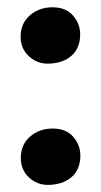

<svg xmlns="http://www.w3.org/2000/svg" viewBox="-20 -512 284 540"><path d="M113.5 -333Q83.5 -333 60.8 -354.2Q38 -375.5 38 -409Q38 -446 64 -468.8Q90 -491.5 127.5 -491.5Q165.5 -491.5 185.5 -468.2Q205.5 -445 205.5 -415.5Q205.5 -376 180.2 -354.5Q155 -333 113.5 -333ZM114 8Q84 8 61.2 -13.2Q38.5 -34.5 38.5 -68Q38.5 -105 64.5 -127.8Q90.5 -150.5 128 -150.5Q166 -150.5 186 -127.2Q206 -104 206 -74.5Q206 -35 180.8 -13.5Q155.5 8 114 8Z"/></svg>

Font: Merriweather 144pt Black
Style: Regular
Weight: 900
Version: Version 2.100